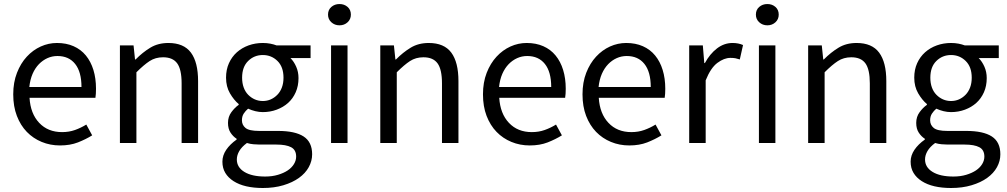

<svg xmlns="http://www.w3.org/2000/svg" viewBox="-20 -712 5013 956"><path d="M45.9 -242.2Q45.9 -301.8 64.5 -349.4Q83 -397 113.5 -429.9Q144 -462.9 182.9 -480.5Q221.7 -498 263.7 -498Q310.1 -498 346.4 -481.9Q382.8 -465.8 407.5 -435.8Q432.1 -405.8 445.1 -363.8Q458 -321.8 458 -270Q458 -243.2 455.1 -225.1H127Q131.8 -146 175.3 -100.1Q218.8 -54.2 289.1 -54.2Q323.7 -54.2 353.3 -64.7Q382.8 -75.2 409.7 -91.8L439 -38.1Q406.7 -18.1 367.9 -2.9Q329.1 12.2 278.8 12.2Q230 12.2 187.5 -5.4Q145 -22.9 113.5 -55.4Q82 -87.9 64 -135Q45.9 -182.1 45.9 -242.2ZM385.7 -278.8Q385.7 -354 354.2 -393.6Q322.8 -433.1 266.1 -433.1Q239.7 -433.1 216.3 -422.6Q192.9 -412.1 173.8 -392.6Q154.8 -373 142.3 -344.5Q129.9 -315.9 126 -278.8Z M577.1 -485.8H645L652.3 -416H655.3Q689.9 -451.2 728.5 -474.6Q767.1 -498 818.4 -498Q895 -498 930.7 -450Q966.3 -401.9 966.3 -308.1V0H884.3V-296.9Q884.3 -366.2 862.3 -396.5Q840.3 -426.8 792 -426.8Q753.9 -426.8 725.1 -408Q696.3 -389.2 659.2 -352.1V0H577.1Z M1159.2 82Q1159.2 121.1 1196.8 144Q1234.4 167 1300.3 167Q1335.4 167 1364 158.4Q1392.6 149.9 1412.6 136.5Q1432.6 123 1443.6 105Q1454.6 86.9 1454.6 67.9Q1454.6 34.2 1429.4 21Q1404.3 7.8 1356.4 7.8H1272.5Q1258.3 7.8 1241.9 6.3Q1225.6 4.9 1209.5 0Q1183.6 19 1171.4 40Q1159.2 61 1159.2 82ZM1087.4 92.8Q1087.4 62 1106.4 33.9Q1125.5 5.9 1158.2 -17.1V-21Q1140.6 -32.2 1127.9 -51.5Q1115.2 -70.8 1115.2 -100.1Q1115.2 -130.9 1132.3 -153.8Q1149.4 -176.8 1168.5 -189.9V-193.8Q1144.5 -213.9 1125 -247.3Q1105.5 -280.8 1105.5 -325.2Q1105.5 -365.2 1119.9 -397.2Q1134.3 -429.2 1159.4 -451.7Q1184.6 -474.1 1218 -486.1Q1251.5 -498 1288.6 -498Q1308.6 -498 1325.9 -494.6Q1343.3 -491.2 1357.4 -485.8H1526.4V-422.9H1426.3Q1443.4 -405.8 1454.8 -379.9Q1466.3 -354 1466.3 -323.2Q1466.3 -284.2 1452.4 -252.7Q1438.5 -221.2 1414.6 -199.7Q1390.6 -178.2 1357.9 -166Q1325.2 -153.8 1288.6 -153.8Q1270.5 -153.8 1251.5 -158.4Q1232.4 -163.1 1215.3 -170.9Q1202.6 -160.2 1193.6 -146.5Q1184.6 -132.8 1184.6 -112.8Q1184.6 -89.8 1202.4 -75Q1220.2 -60.1 1270.5 -60.1H1364.3Q1449.2 -60.1 1491.7 -32.5Q1534.2 -4.9 1534.2 56.2Q1534.2 89.8 1517.3 120.4Q1500.5 150.9 1468.5 173.8Q1436.5 196.8 1390.9 210.4Q1345.2 224.1 1288.6 224.1Q1243.2 224.1 1206.3 215.6Q1169.4 207 1142.8 189.9Q1116.2 172.9 1101.8 148.9Q1087.4 125 1087.4 92.8ZM1288.6 -209Q1309.6 -209 1327.9 -217Q1346.2 -225.1 1360.8 -240Q1375.5 -254.9 1383.5 -276.4Q1391.6 -297.9 1391.6 -325.2Q1391.6 -378.9 1361.6 -408.4Q1331.5 -438 1288.6 -438Q1245.6 -438 1215.6 -408.4Q1185.5 -378.9 1185.5 -325.2Q1185.5 -297.9 1193.4 -276.4Q1201.2 -254.9 1215.8 -240Q1230.5 -225.1 1249 -217Q1267.6 -209 1288.6 -209Z M1670.4 -585.9Q1646.5 -585.9 1629.9 -601.1Q1613.3 -616.2 1613.3 -639.2Q1613.3 -663.1 1629.9 -677.5Q1646.5 -691.9 1670.4 -691.9Q1694.3 -691.9 1710.7 -677.5Q1727.1 -663.1 1727.1 -639.2Q1727.1 -616.2 1710.7 -601.1Q1694.3 -585.9 1670.4 -585.9ZM1628.4 -485.8H1710.4V0H1628.4Z M1873.5 -485.8H1941.4L1948.7 -416H1951.7Q1986.3 -451.2 2024.9 -474.6Q2063.5 -498 2114.7 -498Q2191.4 -498 2227.1 -450Q2262.7 -401.9 2262.7 -308.1V0H2180.7V-296.9Q2180.7 -366.2 2158.7 -396.5Q2136.7 -426.8 2088.4 -426.8Q2050.3 -426.8 2021.5 -408Q1992.7 -389.2 1955.6 -352.1V0H1873.5Z M2384.8 -242.2Q2384.8 -301.8 2403.3 -349.4Q2421.9 -397 2452.4 -429.9Q2482.9 -462.9 2521.7 -480.5Q2560.5 -498 2602.5 -498Q2648.9 -498 2685.3 -481.9Q2721.7 -465.8 2746.3 -435.8Q2771 -405.8 2783.9 -363.8Q2796.9 -321.8 2796.9 -270Q2796.9 -243.2 2793.9 -225.1H2465.8Q2470.7 -146 2514.2 -100.1Q2557.6 -54.2 2627.9 -54.2Q2662.6 -54.2 2692.1 -64.7Q2721.7 -75.2 2748.5 -91.8L2777.8 -38.1Q2745.6 -18.1 2706.8 -2.9Q2668 12.2 2617.7 12.2Q2568.8 12.2 2526.4 -5.4Q2483.9 -22.9 2452.4 -55.4Q2420.9 -87.9 2402.8 -135Q2384.8 -182.1 2384.8 -242.2ZM2724.6 -278.8Q2724.6 -354 2693.1 -393.6Q2661.6 -433.1 2605 -433.1Q2578.6 -433.1 2555.2 -422.6Q2531.7 -412.1 2512.7 -392.6Q2493.7 -373 2481.2 -344.5Q2468.8 -315.9 2464.8 -278.8Z M2880.4 -242.2Q2880.4 -301.8 2898.9 -349.4Q2917.5 -397 2948 -429.9Q2978.5 -462.9 3017.3 -480.5Q3056.2 -498 3098.1 -498Q3144.5 -498 3180.9 -481.9Q3217.3 -465.8 3241.9 -435.8Q3266.6 -405.8 3279.5 -363.8Q3292.5 -321.8 3292.5 -270Q3292.5 -243.2 3289.6 -225.1H2961.4Q2966.3 -146 3009.8 -100.1Q3053.2 -54.2 3123.5 -54.2Q3158.2 -54.2 3187.7 -64.7Q3217.3 -75.2 3244.1 -91.8L3273.4 -38.1Q3241.2 -18.1 3202.4 -2.9Q3163.6 12.2 3113.3 12.2Q3064.5 12.2 3022 -5.4Q2979.5 -22.9 2948 -55.4Q2916.5 -87.9 2898.4 -135Q2880.4 -182.1 2880.4 -242.2ZM3220.2 -278.8Q3220.2 -354 3188.7 -393.6Q3157.2 -433.1 3100.6 -433.1Q3074.2 -433.1 3050.8 -422.6Q3027.3 -412.1 3008.3 -392.6Q2989.3 -373 2976.8 -344.5Q2964.4 -315.9 2960.4 -278.8Z M3411.6 -485.8H3479.5L3486.8 -397.9H3489.7Q3514.6 -443.8 3550 -470.9Q3585.4 -498 3627.4 -498Q3656.7 -498 3679.7 -487.8L3663.6 -416Q3651.9 -419.9 3641.8 -421.9Q3631.8 -423.8 3616.7 -423.8Q3585.4 -423.8 3552 -398.9Q3518.6 -374 3493.7 -312V0H3411.6Z M3800.8 -585.9Q3776.9 -585.9 3760.3 -601.1Q3743.7 -616.2 3743.7 -639.2Q3743.7 -663.1 3760.3 -677.5Q3776.9 -691.9 3800.8 -691.9Q3824.7 -691.9 3841.1 -677.5Q3857.4 -663.1 3857.4 -639.2Q3857.4 -616.2 3841.1 -601.1Q3824.7 -585.9 3800.8 -585.9ZM3758.8 -485.8H3840.8V0H3758.8Z M4003.9 -485.8H4071.8L4079.1 -416H4082Q4116.7 -451.2 4155.3 -474.6Q4193.8 -498 4245.1 -498Q4321.8 -498 4357.4 -450Q4393.1 -401.9 4393.1 -308.1V0H4311V-296.9Q4311 -366.2 4289.1 -396.5Q4267.1 -426.8 4218.8 -426.8Q4180.7 -426.8 4151.9 -408Q4123 -389.2 4085.9 -352.1V0H4003.9Z M4585.9 82Q4585.9 121.1 4623.5 144Q4661.1 167 4727.1 167Q4762.2 167 4790.8 158.4Q4819.3 149.9 4839.4 136.5Q4859.4 123 4870.4 105Q4881.3 86.9 4881.3 67.9Q4881.3 34.2 4856.2 21Q4831.1 7.8 4783.2 7.8H4699.2Q4685.1 7.8 4668.7 6.3Q4652.3 4.9 4636.2 0Q4610.4 19 4598.1 40Q4585.9 61 4585.9 82ZM4514.2 92.8Q4514.2 62 4533.2 33.9Q4552.2 5.9 4585 -17.1V-21Q4567.4 -32.2 4554.7 -51.5Q4542 -70.8 4542 -100.1Q4542 -130.9 4559.1 -153.8Q4576.2 -176.8 4595.2 -189.9V-193.8Q4571.3 -213.9 4551.8 -247.3Q4532.2 -280.8 4532.2 -325.2Q4532.2 -365.2 4546.6 -397.2Q4561 -429.2 4586.2 -451.7Q4611.3 -474.1 4644.8 -486.1Q4678.2 -498 4715.3 -498Q4735.4 -498 4752.7 -494.6Q4770 -491.2 4784.2 -485.8H4953.1V-422.9H4853Q4870.1 -405.8 4881.6 -379.9Q4893.1 -354 4893.1 -323.2Q4893.1 -284.2 4879.2 -252.7Q4865.2 -221.2 4841.3 -199.7Q4817.4 -178.2 4784.7 -166Q4752 -153.8 4715.3 -153.8Q4697.3 -153.8 4678.2 -158.4Q4659.2 -163.1 4642.1 -170.9Q4629.4 -160.2 4620.4 -146.5Q4611.3 -132.8 4611.3 -112.8Q4611.3 -89.8 4629.2 -75Q4647 -60.1 4697.3 -60.1H4791Q4876 -60.1 4918.5 -32.5Q4960.9 -4.9 4960.9 56.2Q4960.9 89.8 4944.1 120.4Q4927.2 150.9 4895.3 173.8Q4863.3 196.8 4817.6 210.4Q4772 224.1 4715.3 224.1Q4669.9 224.1 4633.1 215.6Q4596.2 207 4569.6 189.9Q4543 172.9 4528.6 148.9Q4514.2 125 4514.2 92.8ZM4715.3 -209Q4736.3 -209 4754.6 -217Q4772.9 -225.1 4787.6 -240Q4802.2 -254.9 4810.3 -276.4Q4818.4 -297.9 4818.4 -325.2Q4818.4 -378.9 4788.3 -408.4Q4758.3 -438 4715.3 -438Q4672.4 -438 4642.3 -408.4Q4612.3 -378.9 4612.3 -325.2Q4612.3 -297.9 4620.1 -276.4Q4627.9 -254.9 4642.6 -240Q4657.2 -225.1 4675.8 -217Q4694.3 -209 4715.3 -209Z"/></svg>

Font: Pyidaungsu Numbers
Style: Regular
Weight: 400
Designer: Sun Tun
Foundry: MCF
Version: Version 2.053; ttfautohint (v1.8.2)